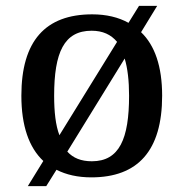

<svg xmlns="http://www.w3.org/2000/svg" viewBox="-20 -596 627 656"><path d="M128 -46 75 40H138L173 -16C206 1 246 10 292 10C451 10 534 -81 534 -269C534 -369 509 -441 462 -486L517 -576H455L419 -518C385 -537 343 -547 295 -547C135 -547 53 -456 53 -269C53 -166 79 -92 128 -46ZM380 -453 183 -134C170 -168 165 -214 165 -269C165 -417 199 -491 293 -491C331 -491 359 -478 380 -453ZM294 -45C257 -45 230 -56 210 -78L406 -396C416 -363 421 -320 421 -269C421 -122 388 -45 294 -45Z"/></svg>

Font: Noto Serif Myanmar Medium
Style: Regular
Weight: 500
Designer: Ben Mitchell and the Monotype Design Team
Foundry: Monotype Imaging Inc.
Version: Version 2.106